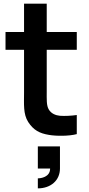

<svg xmlns="http://www.w3.org/2000/svg" viewBox="-20 -739 491 1058"><path d="M237.5 -464.6H403.1V-562.5H237.5V-718.8H112.5V-562.5H10.4V-464.6H112.5V-230.2C112.5 -165.6 107.3 -110.4 135.4 -66.7C164.6 -21.9 197.9 -4.2 249 4.2C289.6 11.5 360.4 11.5 403.1 0V-105.2C372.9 -101 338.5 -99 310.4 -101C287.5 -103.1 262.5 -112.5 249 -135.4C235.4 -157.3 237.5 -192.7 237.5 -236.5ZM188.5 189.6H256.2C256.2 237.5 204.2 243.8 188.5 243.8V299C259.4 299 310.4 255.2 310.4 189.6V67.7H188.5Z"/></svg>

Font: Manrope3 Bold
Style: Regular
Weight: 700
Designer: Mikhail Sharanda
Foundry: Mikhail Sharanda
Version: Version 3.000;PS 003.000;hotconv 1.0.88;makeotf.lib2.5.64775